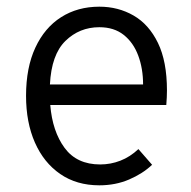

<svg xmlns="http://www.w3.org/2000/svg" viewBox="-20 -543 572 575"><path d="M277.5 12Q209.5 12 160.2 -22Q111 -56 84.5 -116.2Q58 -176.5 58 -256Q58 -340.5 85.8 -400.2Q113.5 -460 163 -491.5Q212.5 -523 277.5 -523Q334 -523 380 -496.5Q426 -470 453 -414.5Q480 -359 480 -272Q480 -252.5 478 -228.5H130.5Q137 -149.5 173.5 -100Q210 -50.5 280 -50.5Q311.5 -50.5 340.5 -61.8Q369.5 -73 394.5 -96.5L435.5 -49.5Q407.5 -23 366.8 -5.5Q326 12 277.5 12ZM129.5 -290H408.5Q408.5 -337.5 394 -376.5Q379.5 -415.5 350.5 -438.5Q321.5 -461.5 277.5 -461.5Q218 -461.5 176 -420.5Q134 -379.5 129.5 -290Z"/></svg>

Font: Overpass Light
Style: Regular
Weight: 300
Designer: Delve Withrington, Dave Bailey, Thomas Jockin
Foundry: Delve Fonts LLC
Version: Version 4.000; ttfautohint (v1.8.3)